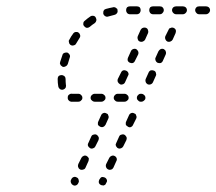

<svg xmlns="http://www.w3.org/2000/svg" viewBox="-20 -573 683 606"><path d="M204 4Q206 9 210 11Q215 14 220 12Q225 10 227 5L228 3Q230 -1 228 -6Q227 -11 222 -13Q217 -16 212 -14Q207 -12 205 -7L204 -5Q202 -1 204 4ZM294 -7 293 -5Q291 -1 292 4Q294 9 299 11Q301 12 304 12Q306 13 308 12Q311 11 313 9Q314 7 315 5L316 3Q319 -1 317 -6Q315 -11 310 -13Q308 -14 305 -14Q303 -15 301 -14Q298 -13 297 -11Q295 -9 294 -7ZM315 -45Q317 -40 322 -38Q324 -37 326 -37Q329 -37 331 -38Q333 -38 335 -40Q337 -42 338 -44L347 -64Q350 -69 348 -74Q346 -79 341 -81Q337 -83 332 -81Q327 -79 325 -75L315 -55Q313 -50 315 -45ZM226 -50Q226 -47 227 -45Q228 -43 229 -41Q231 -39 233 -38Q238 -36 243 -38Q248 -39 250 -44L259 -64Q260 -66 260 -69Q261 -71 260 -74Q259 -76 257 -78Q255 -80 253 -81Q248 -83 244 -81Q239 -79 237 -75L227 -55Q226 -52 226 -50ZM345 -117Q345 -115 346 -112Q347 -110 349 -108Q350 -106 353 -105Q357 -103 362 -105Q367 -107 369 -111L379 -131Q380 -134 380 -136Q380 -139 379 -141Q378 -143 376 -145Q375 -147 372 -148Q368 -150 363 -148Q358 -147 356 -142L347 -122Q346 -120 345 -117ZM258 -112Q260 -108 265 -105Q267 -104 269 -104Q272 -104 274 -105Q277 -106 278 -107Q280 -109 281 -111L291 -131Q292 -134 292 -136Q292 -139 291 -141Q290 -143 288 -145Q287 -147 284 -148Q280 -150 275 -148Q270 -147 268 -142L259 -122Q256 -117 258 -112ZM377 -185Q377 -182 377 -180Q378 -177 380 -176Q382 -174 384 -173Q389 -170 393 -172Q398 -174 400 -179L410 -199Q411 -201 411 -204Q411 -206 410 -208Q409 -211 408 -213Q406 -214 404 -215Q399 -218 394 -216Q389 -214 387 -209L378 -189Q377 -187 377 -185ZM289 -185Q289 -182 289 -180Q290 -177 292 -176Q294 -174 296 -173Q301 -171 305 -172Q310 -174 313 -179L322 -199Q323 -201 323 -204Q323 -206 322 -208Q321 -211 320 -213Q318 -214 316 -215Q311 -218 306 -216Q301 -214 299 -209L290 -189Q289 -187 289 -185ZM210 -252H227Q233 -252 236 -256Q240 -259 240 -264Q240 -270 236 -273Q233 -277 227 -277H210Q209 -277 208 -277Q203 -278 199 -275Q194 -272 194 -267Q193 -261 196 -257Q199 -253 204 -252Q207 -252 210 -252ZM309 -256Q313 -259 313 -264Q313 -270 309 -273Q305 -277 300 -277H279Q274 -277 270 -273Q266 -270 266 -264Q266 -259 270 -256Q274 -252 279 -252H300Q305 -252 309 -256ZM382 -256Q386 -259 386 -264Q386 -270 382 -273Q378 -277 373 -277H352Q346 -277 343 -273Q339 -270 339 -264Q339 -259 343 -256Q346 -252 352 -252H373Q378 -252 382 -256ZM435 -256Q439 -259 439 -264Q439 -270 435 -273Q431 -277 426 -277H424Q419 -277 416 -273Q412 -270 412 -264Q412 -259 416 -256Q419 -252 424 -252H426Q431 -252 435 -256ZM169 -292Q173 -289 179 -290Q181 -291 183 -292Q185 -293 187 -296Q188 -298 188 -300Q189 -302 188 -305Q187 -314 187 -324Q187 -326 186 -329Q185 -331 183 -333Q181 -334 179 -335Q177 -336 174 -336Q169 -336 165 -333Q162 -329 162 -324Q162 -311 164 -300Q165 -295 169 -292ZM440 -314Q441 -310 446 -307Q451 -305 456 -307Q461 -309 463 -314L472 -334Q474 -338 472 -343Q471 -348 466 -350Q461 -352 456 -351Q451 -349 449 -344L440 -324Q438 -319 440 -314ZM352 -314Q354 -310 359 -307Q363 -305 368 -307Q373 -309 375 -314L384 -334Q387 -338 385 -343Q383 -348 378 -350Q374 -352 369 -351Q364 -349 362 -344L352 -324Q350 -319 352 -314ZM169 -373Q170 -370 171 -368Q172 -366 174 -365Q176 -363 178 -362Q183 -361 188 -364Q192 -366 194 -371Q197 -381 200 -391Q201 -393 201 -395Q201 -398 200 -400Q199 -402 197 -404Q195 -406 193 -407Q188 -408 183 -406Q178 -404 177 -399Q173 -388 170 -378Q169 -375 169 -373ZM471 -382Q473 -377 477 -375Q482 -373 487 -374Q492 -376 494 -381L503 -401Q505 -406 503 -411Q502 -415 497 -418Q492 -420 487 -418Q483 -416 480 -411L471 -391Q469 -387 471 -382ZM383 -382Q385 -377 390 -375Q395 -373 399 -374Q404 -376 406 -381L416 -401Q418 -406 416 -411Q414 -415 410 -418Q405 -420 400 -418Q395 -416 393 -411L384 -391Q382 -387 383 -382ZM197 -443Q197 -441 198 -438Q198 -436 200 -434Q201 -432 203 -431Q208 -428 213 -430Q218 -431 220 -435Q226 -444 231 -453Q234 -457 233 -462Q232 -467 228 -470Q226 -471 224 -472Q221 -472 219 -472Q216 -472 214 -470Q212 -469 211 -467Q204 -458 199 -448Q197 -446 197 -443ZM415 -449Q416 -444 421 -442Q426 -440 431 -442Q436 -444 438 -448L447 -468Q449 -473 447 -478Q446 -483 441 -485Q436 -487 431 -485Q427 -484 424 -479L415 -459Q413 -454 415 -449ZM502 -449Q504 -444 508 -442Q513 -440 518 -442Q523 -444 525 -448L534 -468Q536 -473 535 -478Q533 -483 528 -485Q526 -486 523 -486Q521 -486 519 -485Q516 -484 514 -483Q513 -481 512 -479L502 -459Q500 -454 502 -449ZM243 -499Q242 -494 246 -490Q249 -486 254 -485Q259 -485 263 -488Q271 -495 279 -500Q283 -503 284 -508Q285 -513 282 -518Q280 -522 275 -523Q269 -524 265 -521Q256 -515 247 -507Q243 -504 243 -499ZM310 -543Q308 -541 307 -539Q306 -537 306 -534Q306 -532 306 -529Q308 -524 312 -522Q317 -519 322 -521Q332 -524 341 -526Q346 -527 349 -531Q352 -535 351 -540Q351 -543 350 -545Q348 -547 346 -548Q344 -550 342 -550Q339 -551 337 -550Q326 -548 315 -545Q312 -544 310 -543ZM381 -550Q378 -546 378 -541Q378 -536 381 -532Q385 -528 390 -528H412Q417 -528 421 -532Q424 -536 424 -541Q424 -546 421 -550Q417 -553 412 -553H390Q385 -553 381 -550ZM454 -550Q451 -546 451 -541Q451 -536 454 -532Q458 -528 463 -528H484Q490 -528 493 -532Q497 -536 497 -541Q497 -546 493 -550Q490 -553 484 -553H463Q458 -553 454 -550ZM527 -550Q523 -546 523 -541Q523 -536 527 -532Q531 -528 536 -528H557Q562 -528 566 -532Q570 -536 570 -541Q570 -546 566 -550Q562 -553 557 -553H536Q531 -553 527 -550ZM600 -550Q596 -546 596 -541Q596 -536 600 -532Q603 -528 609 -528H630Q635 -528 639 -532Q643 -536 643 -541Q643 -546 639 -550Q635 -553 630 -553H609Q603 -553 600 -550Z"/></svg>

Font: FRB American Cursive Guidelines Dashed
Style: Italic
Weight: 400
Italic angle: -25°
Version: Version 2.0;Modular Font Editor K font №1